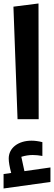

<svg xmlns="http://www.w3.org/2000/svg" viewBox="-31 -678 307 1092"><path d="M68.8 0H189L188 -658.2L45.4 -640.1ZM210 130.4C188 125 167.5 122.1 148.4 122.1C72.8 122.1 18.6 163.1 18.6 223.6C18.6 243.7 23.4 271 32.7 305.7L-10.7 312V394L255.9 356.9V274.4L107.9 295.4L90.3 213.9C112.3 207 133.8 203.6 155.3 203.6C172.9 203.6 190.9 205.6 210 209Z"/></svg>

Font: SG Kara SemiBold
Style: Regular
Weight: 400
Designer: Damoon Khanjanzadeh
Version: Version 1.000